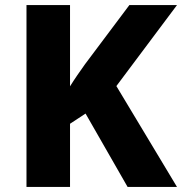

<svg xmlns="http://www.w3.org/2000/svg" viewBox="-20 -734 715 754"><path d="M675 0 437 -396 675 -714H488L314 -482C294 -454 273 -424 255 -395V-714H84V0H255V-248L316 -288L481 0Z"/></svg>

Font: Noto Sans Bengali UI ExtraBold
Style: Regular
Weight: 800
Designer: Jelle Bosma - Monotype Design Team
Foundry: Monotype Imaging Inc.
Version: Version 2.003